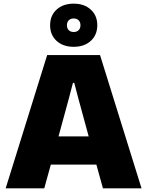

<svg xmlns="http://www.w3.org/2000/svg" viewBox="-20 -1030 806 1050"><path d="M238 -729H527L754 0H543L507 -130H258L222 0H11ZM465 -284 411 -482 386 -577H379L354 -482L300 -284ZM254 -892Q254 -945 289.5 -977.5Q325 -1010 383 -1010Q441 -1010 476.5 -977.5Q512 -945 512 -892Q512 -839 476.5 -806.5Q441 -774 383 -774Q325 -774 289.5 -806.5Q254 -839 254 -892ZM420 -892Q420 -909 410 -919Q400 -929 383 -929Q366 -929 356 -919Q346 -909 346 -892Q346 -875 356 -865Q366 -855 383 -855Q400 -855 410 -865Q420 -875 420 -892Z"/></svg>

Font: Mona Sans Black
Style: Regular
Weight: 900
Designer: Deni Anggara
Foundry: GitHub
Version: Version 2.000